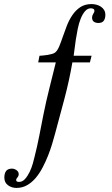

<svg xmlns="http://www.w3.org/2000/svg" viewBox="-20 -716 555 952"><path d="M502.4 -642.1Q502.4 -624.5 494.6 -613.3Q486.8 -602.1 467.8 -602.1Q454.1 -602.1 445.3 -608.4Q436.5 -614.7 436.5 -629.4Q436.5 -638.2 442.4 -647.5Q448.2 -656.7 448.2 -660.6Q448.2 -669.4 442.9 -672.1Q437.5 -674.8 430.2 -674.8Q414.1 -674.8 401.6 -660.4Q389.2 -646 380.1 -623.3Q371.1 -600.6 365.5 -573.2Q359.9 -545.9 356 -520Q352.1 -494.1 349.6 -472.4Q347.2 -450.7 345.2 -439.5H434.1L425.8 -406.7H338.9Q323.2 -315.9 299.8 -227.5L252.4 -50.8Q246.6 -28.8 238 -0.7Q229.5 27.3 217.8 56.9Q206.1 86.4 190.9 115.2Q175.8 144 157 166.3Q138.2 188.5 114.5 202.1Q90.8 215.8 61.5 215.8Q38.1 215.8 19.8 202.6Q1.5 189.5 1.5 164.1Q1.5 144.5 10 132.3Q18.6 120.1 39.6 120.1Q50.8 120.1 61.8 127.7Q72.8 135.3 72.8 147.5Q72.8 156.7 66.4 163.8Q60.1 170.9 60.1 175.8Q60.1 182.1 64.5 184.1Q68.8 186 74.2 186Q91.3 186 104.2 171.4Q117.2 156.7 127 136.5Q136.7 116.2 142.6 95.2Q148.4 74.2 151.4 61.5Q164.6 9.8 174.8 -43L195.3 -147.5Q208.5 -213.4 224.6 -277.3L256.8 -406.7H169.4L175.8 -439.5Q183.1 -439.9 194.3 -440.9Q205.6 -441.9 216.8 -443.8Q228 -445.8 238 -448.5Q248 -451.2 253.9 -456.1Q265.1 -465.3 273.9 -486.6Q282.7 -507.8 291.7 -534.7Q300.8 -561.5 312 -589.8Q323.2 -618.2 339.4 -641.8Q355.5 -665.5 378.4 -680.7Q401.4 -695.8 434.1 -695.8Q445.8 -695.8 458.3 -692.6Q470.7 -689.5 480.7 -682.6Q490.7 -675.8 496.6 -665.8Q502.4 -655.8 502.4 -642.1Z"/></svg>

Font: Simplified Naskh
Style: Regular
Weight: 400
Designer: SIL International
Foundry: Arabeyes
Version: 1.02_alpha